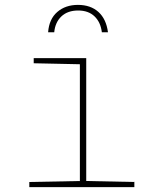

<svg xmlns="http://www.w3.org/2000/svg" viewBox="-20 -766 640 786"><path d="M100 -21 307 -25V-503L118 -507V-528H333V-25L530 -21V0H100ZM422 -634H397Q392 -675 367 -699Q342 -723 300 -723Q257 -723 231.5 -699Q206 -675 202 -634H177Q181 -688 214.5 -717Q248 -746 299 -746Q351 -746 383 -717Q415 -688 422 -634Z"/></svg>

Font: Noto Sans Mono UI Thin
Style: Regular
Weight: 250
Monospace: yes
Designer: Monotype Design team
Foundry: Monotype Imaging Inc.
Version: Version 1.000